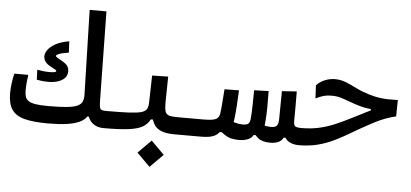

<svg xmlns="http://www.w3.org/2000/svg" viewBox="-57 -815 2457 1147"><g transform="rotate(5 1172.0 -241.5)"><path d="M246.6 3.9Q158.7 3.9 106 -10Q53.2 -23.9 29.8 -58.8Q6.3 -93.8 6.3 -156.2Q6.3 -184.1 10.5 -216.6Q14.6 -249 21.5 -274.9H105Q101.6 -252.9 99.4 -228.3Q97.2 -203.6 97.2 -181.2Q97.2 -159.7 101.8 -144.3Q106.4 -128.9 120.8 -118.9Q135.3 -108.9 163.8 -104.2Q192.4 -99.6 240.7 -99.6Q310.5 -99.6 352.5 -104Q394.5 -108.4 415.8 -118.7Q437 -128.9 443.8 -146.2Q450.7 -163.6 449.7 -189L436.5 -693.4H537.1L545.4 -164.6Q545.9 -137.2 542.2 -119.4Q538.6 -101.6 531.5 -87.6Q524.4 -73.7 513.7 -58.1H478.5Q464.4 -36.6 434.8 -22.9Q405.3 -9.3 358.9 -2.7Q312.5 3.9 246.6 3.9ZM230.5 -243.7Q209 -243.7 190.2 -245.6Q171.4 -247.6 158.2 -250.5L155.8 -310.1Q175.3 -306.6 192.6 -304.7Q210 -302.7 227.5 -302.7Q252.4 -302.7 261 -305.2Q269.5 -307.6 269.5 -311.5Q269.5 -316.9 262.2 -320.6Q254.9 -324.2 231.9 -336.9Q210.9 -348.6 200.9 -362.8Q190.9 -377 190.9 -395Q190.9 -412.6 204.8 -432.6Q218.8 -452.6 249.8 -470Q280.8 -487.3 331.5 -496.1L335 -428.2Q294.9 -422.4 277.3 -415.3Q259.8 -408.2 259.8 -402.8Q259.8 -397.9 268.1 -392.6Q276.4 -387.2 294.9 -377Q323.2 -361.8 332 -347.9Q340.8 -334 340.8 -316.9Q340.8 -291.5 325 -275.4Q309.1 -259.3 283.7 -251.5Q258.3 -243.7 230.5 -243.7ZM580.1 2.9Q540 2.9 513.4 -19.3Q486.8 -41.5 479 -86.4L545.4 -164.6Q545.9 -137.2 547.9 -123.5Q549.8 -109.9 558.3 -105.2Q566.9 -100.6 585.9 -100.6Q604.5 -100.6 613.5 -91.3Q622.6 -82 622.6 -56.2Q622.6 -22 610.1 -9.5Q597.7 2.9 580.1 2.9Z M580.1 2.9 585.9 -100.6Q672.4 -100.6 722.9 -103Q773.4 -105.5 798.1 -112.8Q822.8 -120.1 830.3 -134.8Q837.9 -149.4 838.4 -174.3L842.3 -335.4L938.5 -337.4L936 -179.2Q936 -143.6 928.5 -124Q920.9 -104.5 910.4 -94Q899.9 -83.5 890.1 -74.2L857.4 -73.7Q842.8 -44.9 814 -28.1Q785.2 -11.2 730 -4.2Q674.8 2.9 580.1 2.9ZM1166 2.9Q1135.3 2.9 1108.6 2.9Q1082 2.9 1057.1 2.9Q1032.2 2.9 1007.3 2.9Q955.6 2.9 926 -9.3Q896.5 -21.5 882.6 -45.2Q868.7 -68.8 863.8 -102.1L936 -179.2Q936 -143.6 941.9 -127Q947.8 -110.4 965.3 -105.5Q982.9 -100.6 1018.6 -100.6Q1057.1 -100.6 1091.6 -100.6Q1126 -100.6 1171.9 -100.6Q1190.4 -100.6 1199.5 -87.6Q1208.5 -74.7 1208.5 -56.2Q1208.5 -22 1196 -9.5Q1183.6 2.9 1166 2.9ZM874 209.5 795.4 130.9 874 51.8 952.6 130.9Z M1394.5 2.9Q1353 2.9 1327.1 -8.3Q1301.3 -19.5 1267.1 -51.3L1315.9 -116.7Q1335.9 -105 1360.6 -98.1Q1385.3 -91.3 1406.2 -91.3Q1430.7 -91.3 1440.2 -99.4Q1449.7 -107.4 1451.7 -129.9Q1454.6 -159.2 1455.6 -204.6Q1456.5 -250 1457 -300.8L1543.9 -303.7Q1544.9 -252.9 1544.4 -204.1Q1543.9 -155.3 1540 -113.3Q1538.1 -92.8 1533.2 -69.8Q1528.3 -46.9 1521.5 -34.2H1477.1Q1468.3 -15.1 1444.6 -6.1Q1420.9 2.9 1394.5 2.9ZM1166 2.9 1171.9 -100.6Q1204.6 -100.6 1224.9 -104.2Q1245.1 -107.9 1255.1 -117.7Q1265.1 -127.4 1267.6 -145Q1271 -168.5 1273.9 -206.3Q1276.9 -244.1 1280.3 -291.5L1367.2 -292.5Q1364.7 -246.1 1362.1 -201.7Q1359.4 -157.2 1354 -114.7Q1350.6 -88.4 1341.6 -67.6Q1332.5 -46.9 1322.8 -34.2H1274.4Q1264.6 -21.5 1250.5 -13.2Q1236.3 -4.9 1215.8 -1Q1195.3 2.9 1166 2.9ZM1579.6 2.9Q1530.3 2.9 1505.9 -18.1Q1481.4 -39.1 1467.3 -70.3L1493.2 -116.7Q1513.2 -104.5 1532.7 -97.9Q1552.2 -91.3 1575.2 -91.3Q1601.6 -91.3 1611.3 -102.5Q1621.1 -113.8 1621.1 -148.4Q1621.1 -183.1 1621.8 -220.7Q1622.6 -258.3 1623 -310.1L1711.4 -315.9Q1712.4 -262.7 1711.9 -217.5Q1711.4 -172.4 1711.4 -137.7Q1711.4 -123 1706.8 -105.2Q1702.1 -87.4 1694.1 -69.1Q1686 -50.8 1675.8 -34.2H1657.2Q1647.9 -14.2 1627.2 -5.6Q1606.4 2.9 1579.6 2.9ZM1752 2.9Q1715.8 2.9 1690.2 -12.5Q1664.6 -27.8 1655.8 -72.8L1711.4 -137.7Q1711.4 -123 1714.8 -115Q1718.3 -106.9 1728.3 -103.8Q1738.3 -100.6 1757.8 -100.6Q1776.4 -100.6 1785.4 -87.6Q1794.4 -74.7 1794.4 -56.2Q1794.4 -22 1782 -9.5Q1769.5 2.9 1752 2.9Z M1748 2.9Q1736.3 2.9 1730 -9.3Q1723.6 -21.5 1723.6 -51.3Q1723.6 -74.7 1732.4 -87.6Q1741.2 -100.6 1757.8 -100.6Q1814.5 -100.6 1863.5 -111.6Q1912.6 -122.6 1962.4 -144Q2012.2 -165.5 2070.8 -195.8Q2110.4 -216.3 2135.7 -229Q2161.1 -241.7 2185.3 -251Q2209.5 -260.3 2244.6 -270.5L2246.1 -237.8L2161.6 -231.9V-250Q2138.7 -251.5 2117.7 -256.1Q2096.7 -260.7 2063.5 -271.5Q2023.9 -284.7 1991.7 -296.9Q1959.5 -309.1 1921.9 -309.1Q1895 -309.1 1875.2 -303.7Q1855.5 -298.3 1826.2 -284.2L1822.3 -362.8Q1845.2 -386.7 1874.5 -397.9Q1903.8 -409.2 1932.1 -409.2Q1968.3 -409.2 1999.3 -396.5Q2030.3 -383.8 2064.9 -366.5Q2099.6 -349.1 2145 -335.4Q2176.3 -326.2 2201.7 -322Q2227.1 -317.9 2254.2 -317.1Q2281.2 -316.4 2317.4 -317.4L2315.9 -219.2Q2291.5 -213.4 2270.5 -206.5Q2249.5 -199.7 2225.3 -189.2Q2201.2 -178.7 2167 -160.2Q2107.9 -128.4 2058.8 -99.1Q2009.8 -69.8 1962.9 -46.9Q1916 -23.9 1864.3 -10.5Q1812.5 2.9 1748 2.9Z"/></g></svg>

Font: Cascadia Code
Style: Regular
Weight: 400
Designer: Aaron Bell
Foundry: Saja Typeworks
Version: Version 2404.023